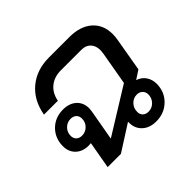

<svg xmlns="http://www.w3.org/2000/svg" viewBox="-138 -724 900 900"><g transform="rotate(-45 312.5 -274.0)"><path d="M541 -222 498 -194Q525 -185 539.5 -163.5Q554 -142 554 -114Q554 -61 518 -25.5Q482 10 428 10Q385 10 359 -14Q333 -38 333 -76V-83L203 0H115L139 -135Q134 -134 124 -134Q84 -134 60 -157Q36 -180 36 -217Q36 -270 70.5 -304.5Q105 -339 158 -339Q199 -339 224 -316.5Q249 -294 249 -256Q249 -250 247 -236L220 -84L448 -225L477 -391Q479 -405 479 -411Q479 -441 462.5 -458.5Q446 -476 417 -476H281Q237 -476 207.5 -452Q178 -428 170 -385H78Q92 -466 147 -512Q202 -558 284 -558H419Q491 -558 532 -522Q573 -486 573 -424Q573 -408 570 -390ZM191 -246Q191 -263 180.5 -273Q170 -283 152 -283Q129 -283 112.5 -266.5Q96 -250 96 -226Q96 -209 106.5 -199Q117 -189 135 -189Q158 -189 174.5 -205.5Q191 -222 191 -246ZM491 -106Q491 -123 480 -133.5Q469 -144 452 -144Q429 -144 412.5 -127Q396 -110 396 -85Q396 -68 406.5 -58Q417 -48 435 -48Q458 -48 474.5 -65Q491 -82 491 -106Z"/></g></svg>

Font: Bai Jamjuree Medium
Style: Italic
Weight: 500
Italic angle: -10°
Version: Version 1.000; ttfautohint (v1.6)